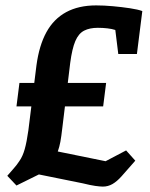

<svg xmlns="http://www.w3.org/2000/svg" viewBox="-20 -678 557 711"><path d="M361 13Q351 13 333 10.5Q315 8 287 1L124 -32Q104 -22 83.5 -12Q63 -2 41 9Q32 0 24 -9Q16 -18 7 -27Q19 -41 31 -54.5Q43 -68 52 -82Q64 -99 71.5 -125.5Q79 -152 85 -195L115 -436Q125 -510 152 -559Q179 -608 225 -633Q271 -658 336 -658Q365 -658 398 -655Q431 -652 461 -647.5Q491 -643 507 -637L487 -478H418L407 -567Q395 -571 378 -573Q361 -575 342 -575Q312 -575 291.5 -564.5Q271 -554 259 -526Q247 -498 240 -445L211 -206Q207 -171 203.5 -152.5Q200 -134 194 -117L371 -81L447 -121L481 -83L430 -25Q413 -6 396.5 3.5Q380 13 361 13ZM41 -284 52 -371H373L362 -284Z"/></svg>

Font: Faustina Light
Style: Bold Italic
Weight: 700
Italic angle: -8°
Version: Version 1.200